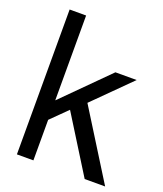

<svg xmlns="http://www.w3.org/2000/svg" viewBox="-135 -818 772 908"><g transform="rotate(20 251.0 -364.5)"><path d="M141 -729V-302L363 -524H470L288 -343L502 0H399L222 -284L141 -204V0H58V-729Z"/></g></svg>

Font: Ekushey Lal Sabuj
Style: Regular
Weight: 400
Designer: Al Mamun Sumon
Foundry: Al Mamun Sumon
Version: Version 1.0